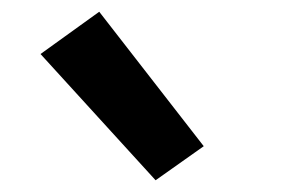

<svg xmlns="http://www.w3.org/2000/svg" viewBox="-20 -837 490 327"><path d="M245 -530 49 -745 149 -817 327 -588Z"/></svg>

Font: Iosevka Aile
Style: Bold
Weight: 700
Designer: Belleve Invis
Foundry: Belleve Invis
Version: Version 28.0.1; ttfautohint (v1.8.4)